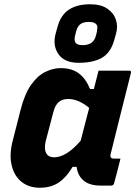

<svg xmlns="http://www.w3.org/2000/svg" viewBox="-20 -872 640 902"><path d="M265 -552Q317 -552 350 -527.5Q383 -503 403 -454H421Q426 -473 431 -493Q436 -513 443 -540H587Q598 -540 595 -529Q571 -433 545.5 -332Q520 -231 500 -149Q494 -127 515 -127H546Q539 -98 531.5 -69Q524 -40 516 -11Q513 0 502 0H454Q401 0 373 -23.5Q345 -47 340 -88H321Q293 -40 256.5 -15Q220 10 167 10Q116 10 81.5 -17.5Q47 -45 35 -94.5Q23 -144 39 -208L77 -357Q96 -431 126 -473.5Q156 -516 192.5 -534Q229 -552 265 -552ZM203 -144Q214 -133 234 -133Q292 -133 359 -211Q369 -250 379 -288.5Q389 -327 399 -365Q377 -384 351.5 -395.5Q326 -407 301 -407Q274 -407 257 -393.5Q240 -380 231 -347L195 -210Q190 -189 191.5 -172Q193 -155 203 -144ZM403 -852Q454 -852 484 -831.5Q514 -811 524.5 -779.5Q535 -748 525 -714L517 -685Q501 -626 460.5 -601.5Q420 -577 349 -577Q282 -577 254 -618.5Q226 -660 242 -716L250 -745Q265 -801 303.5 -826.5Q342 -852 403 -852ZM398 -769Q371 -769 357 -758Q343 -747 337 -722L333 -706Q330 -696 330.5 -686Q331 -676 336 -670Q341 -664 349.5 -662Q358 -660 370 -660Q420 -660 431 -706L435 -722Q437 -733 437.5 -742Q438 -751 433 -757Q424 -769 398 -769Z"/></svg>

Font: Recursive Sn Lnr St XBd
Style: Italic
Weight: 800
Italic angle: -15°
Version: Version 1.079;hotconv 1.0.112;makeotfexe 2.5.65598; ttfautoh